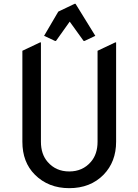

<svg xmlns="http://www.w3.org/2000/svg" viewBox="-20 -980 728 1010"><path d="M211.9 -791.5 286.6 -918.9 372.6 -960H377.4L481.4 -791.5L424.8 -764.6H419.9L346.7 -866.2L274.4 -764.6H269.5ZM590.8 -756.8V-234.4Q590.8 -128.9 524.9 -61Q455.6 9.8 344.2 9.8Q234.4 9.8 163.6 -61Q97.7 -126.5 97.7 -234.4V-712.9L190.4 -756.8H195.3V-234.4Q195.3 -168.9 230.5 -128.4Q273.9 -78.1 344.2 -78.1Q414.6 -78.1 458 -128.4Q493.2 -168.9 493.2 -234.4V-712.9L585.9 -756.8Z"/></svg>

Font: Nova Round
Style: Book
Weight: 400
Version: Version 2.000